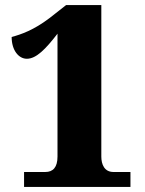

<svg xmlns="http://www.w3.org/2000/svg" viewBox="-20 -738 571 758"><path d="M75 0H495V-59H428C392 -59 380 -89 380 -120V-718H241L176 -667C113 -619 63 -602 26 -592C26 -539 54 -506 86 -506C123 -506 160 -544 207 -605V-120C207 -77 189 -59 159 -59H75Z"/></svg>

Font: Noto Serif Georgian SemiCondensed Black
Style: Regular
Weight: 900
Width: 4
Designer: Monotype Design Team, Akaki Razmadze
Foundry: Google LLC
Version: Version 2.003